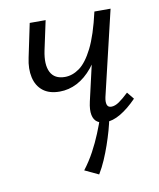

<svg xmlns="http://www.w3.org/2000/svg" viewBox="-73 -472 601 725"><g transform="rotate(-10 228.0 -109.5)"><path d="M157 -139Q117 -139 93 -158Q69 -177 61.5 -210.5Q54 -244 63 -285L90 -414H151L127 -302Q116 -249 131 -219.5Q146 -190 186 -190Q215 -190 242 -209.5Q269 -229 293.5 -277.5Q318 -326 338 -414H370Q355 -343 333 -291Q311 -239 283.5 -205.5Q256 -172 224 -155.5Q192 -139 157 -139ZM307 5Q289 5 276 -3.5Q263 -12 259 -31.5Q255 -51 262 -82L338 -414H400L323 -89Q319 -71 322.5 -60Q326 -49 339 -49Q353 -49 369 -60Q385 -71 406 -91L428 -64Q396 -31 365.5 -13Q335 5 307 5ZM249 195 196 170Q219 140 236.5 107.5Q254 75 267.5 42Q281 9 291 -21L324 -12Q320 11 312.5 37.5Q305 64 295.5 91.5Q286 119 274.5 145.5Q263 172 249 195Z"/></g></svg>

Font: Ysabeau Office
Style: Italic
Weight: 400
Italic angle: -12°
Designer: Christian Thalmann (Catharsis Fonts)
Version: Version 2.001;gftools[0.9.30]; featfreeze: tnum,lnum,ss02